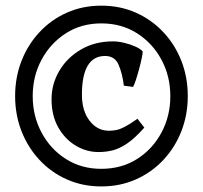

<svg xmlns="http://www.w3.org/2000/svg" viewBox="-20 -649 722 682"><path d="M339.8 13.2Q273.4 13.2 217.5 -11.7Q161.6 -36.6 120.4 -80.8Q79.1 -125 56.4 -183.1Q33.7 -241.2 33.7 -307.6Q33.7 -374.5 56.4 -432.6Q79.1 -490.7 120.4 -534.9Q161.6 -579.1 217.5 -604Q273.4 -628.9 339.8 -628.9Q406.7 -628.9 462.6 -604Q518.6 -579.1 560.1 -534.9Q601.6 -490.7 624.3 -432.6Q647 -374.5 647 -307.6Q647 -241.2 624.3 -183.1Q601.6 -125 560.1 -80.8Q518.6 -36.6 462.6 -11.7Q406.7 13.2 339.8 13.2ZM330.1 -108.9Q286.6 -108.9 248.3 -132.1Q210 -155.3 186.5 -197.3Q163.1 -239.3 163.1 -296.4Q163.1 -350.6 190.7 -397.5Q218.3 -444.3 267.6 -473.1Q316.9 -502 381.3 -502Q399.9 -502 421.4 -496.8Q442.9 -491.7 460.9 -483.6Q479 -475.6 486.8 -466.3Q487.3 -460.9 483.6 -443.1Q480 -425.3 474.1 -403.8Q468.3 -382.3 462.4 -364.3Q456.5 -346.2 452.6 -340.3L419.9 -344.7Q415 -386.2 401.6 -418.2Q388.2 -450.2 353.5 -450.2Q271 -450.2 271 -312.5Q271 -255.4 298.3 -220Q325.7 -184.6 366.7 -184.6Q381.3 -184.6 394 -187.3Q406.7 -189.9 424.1 -199Q441.4 -208 468.3 -227.1L492.7 -195.8Q458.5 -157.2 430.7 -138.7Q402.8 -120.1 378.7 -114.5Q354.5 -108.9 330.1 -108.9ZM339.8 -49.3Q411.6 -49.3 466.8 -84.2Q522 -119.1 553.5 -178Q585 -236.8 585 -307.6Q585 -378.4 553.5 -437Q522 -495.6 466.8 -530.8Q411.6 -565.9 339.8 -565.9Q269 -565.9 214.1 -530.8Q159.2 -495.6 127.7 -437Q96.2 -378.4 96.2 -307.6Q96.2 -236.8 127.7 -178Q159.2 -119.1 214.1 -84.2Q269 -49.3 339.8 -49.3Z"/></svg>

Font: Dai Banna SIL
Style: Bold
Weight: 700
Designer: Victor Gaultney
Foundry: SIL International
Version: Version 4.000